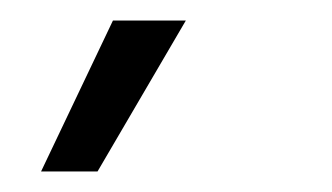

<svg xmlns="http://www.w3.org/2000/svg" viewBox="-20 -764 323 187"><path d="M75 -597H20L90 -744H161Z"/></svg>

Font: Bricolage Grotesque 12pt ExtraLight
Style: Regular
Weight: 200
Designer: Mathieu Triay
Foundry: Atelier Triay
Version: Version 1.001; ttfautohint (v1.8.4.7-5d5b);gftools[0.9.33.de